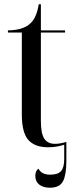

<svg xmlns="http://www.w3.org/2000/svg" viewBox="-20 -678 349 897"><path d="M205 10Q143 10 112.5 -24Q82 -58 82 -144V-526H17V-536Q81 -537 114 -562Q134 -577 145 -601.5Q156 -626 161 -658H171V-536H284V-526H171V-113Q171 -54 187 -30Q203 -6 237 -6Q260 -6 290 -15V75Q290 138 274.5 168.5Q259 199 213 199Q182 199 163.5 184.5Q145 170 145 144Q145 119 160 110Q166 123 179.5 130.5Q193 138 215 138Q250 138 265 121.5Q280 105 280 65V-2Q266 3 246.5 6.5Q227 10 205 10Z"/></svg>

Font: Noto Serif Display Condensed
Style: Regular
Weight: 400
Width: 3
Designer: Monotype Design Team
Foundry: Monotype Imaging Inc.
Version: Version 2.009